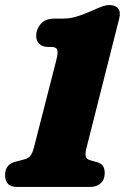

<svg xmlns="http://www.w3.org/2000/svg" viewBox="-33 -739 494 759"><path d="M157 -553.5Q134 -553.5 122 -565.8Q110 -578 110 -597.5Q110 -623 127.8 -644.2Q145.5 -665.5 183.5 -665.5H216.5Q233.5 -665.5 249.5 -668.5Q265.5 -671.5 287.2 -679.2Q309 -687 343 -702Q361 -710 374 -714.5Q387 -719 398.5 -719Q423.5 -719 434.2 -705.2Q445 -691.5 438 -664.5L309 -155Q303.5 -133.5 305.8 -121.8Q308 -110 322.5 -106L350 -98Q368 -93 374.5 -82Q381 -71 381 -55Q381 -29 365 -14.5Q349 0 323.5 0H35.5Q9.5 0 -1.8 -12.5Q-13 -25 -13 -47Q-13 -89.5 29 -100L65.5 -109.5Q79 -113 87 -122.8Q95 -132.5 101 -155.5L189 -499Q197.5 -531.5 193.2 -542.5Q189 -553.5 168.5 -553.5Z"/></svg>

Font: Fraunces 144pt SuperSoft Black
Style: Italic
Weight: 900
Italic angle: -16°
Version: Version 1.000;[b76b70a41]